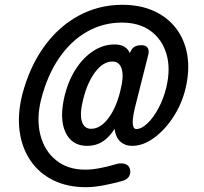

<svg xmlns="http://www.w3.org/2000/svg" viewBox="-20 -668 851 799"><path d="M342 -61Q279 -61 252.5 -117.5Q226 -174 249 -270Q265 -334 296 -381.5Q327 -429 368.5 -456Q410 -483 457 -483Q497 -483 514.5 -457.5Q532 -432 531 -385.5Q530 -339 514 -276Q498 -213 475 -164.5Q452 -116 420 -88.5Q388 -61 342 -61ZM359 -132Q398 -132 431 -176Q464 -220 481 -291Q496 -350 486.5 -381Q477 -412 448 -412Q409 -412 376 -368Q343 -324 326 -254Q311 -195 320.5 -163.5Q330 -132 359 -132ZM337 111Q261 111 202.5 82.5Q144 54 108 2Q72 -50 62 -119.5Q52 -189 72 -272Q102 -388 162.5 -472.5Q223 -557 307 -602.5Q391 -648 489 -648Q564 -648 621 -622Q678 -596 713.5 -549Q749 -502 759.5 -438.5Q770 -375 752 -299Q736 -234 700.5 -180Q665 -126 620 -93.5Q575 -61 530 -61Q500 -61 480 -79.5Q460 -98 456 -137Q452 -176 467 -235L520 -445Q526 -464 537.5 -472Q549 -480 568 -480Q588 -480 595 -468Q602 -456 596 -436L541 -218Q535 -193 533 -173.5Q531 -154 534.5 -142.5Q538 -131 547 -131Q569 -131 594 -155Q619 -179 640 -218.5Q661 -258 672 -304Q691 -383 672.5 -444Q654 -505 606.5 -539.5Q559 -574 487 -574Q409 -574 342 -536Q275 -498 226 -426.5Q177 -355 151 -254Q131 -173 148 -106.5Q165 -40 213.5 -1Q262 38 334 38Q364 38 399 31Q434 24 460 16Q480 9 498 13.5Q516 18 521 36Q525 52 517 66Q509 80 486 86Q454 95 412.5 103Q371 111 337 111Z"/></svg>

Font: Edu VIC WA NT Beginner Medium
Style: Regular
Weight: 500
Designer: Tina and Corey Anderson
Foundry: Google for Education
Version: Version 1.003